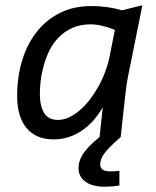

<svg xmlns="http://www.w3.org/2000/svg" viewBox="-20 -519 590 727"><path d="M432.1 183.1Q419.9 185.5 404.5 186.8Q389.2 188 377 188Q350.6 188 331.8 182.4Q313 176.8 301 167.2Q289.1 157.7 283.2 145Q277.3 132.3 277.3 118.2Q277.3 106 280.5 93.8Q283.7 81.5 292.2 67.4Q300.8 53.2 316.2 36.9Q331.5 20.5 356.9 0L369.1 -112.8Q335.4 -54.2 287.4 -22.7Q239.3 8.8 183.1 8.8Q147.9 8.8 121.8 -2.9Q95.7 -14.6 78.6 -36.4Q61.5 -58.1 53.2 -88.4Q44.9 -118.7 44.9 -155.8Q44.9 -226.1 63.2 -287.8Q81.5 -349.6 117.2 -396Q152.8 -442.4 205.3 -469.2Q257.8 -496.1 326.2 -496.1Q357.9 -496.1 386.7 -491.9Q415.5 -487.8 441.9 -480L519 -499L463.9 -225.1Q461.9 -215.8 459.7 -200.7Q457.5 -185.5 454.6 -159.9Q451.7 -134.3 447.3 -95.5Q442.9 -56.6 437 0Q412.6 21 397.5 36.4Q382.3 51.8 373.8 63.7Q365.2 75.7 362.3 85.4Q359.4 95.2 359.4 105Q359.4 114.7 367.4 122.3Q375.5 129.9 397.9 129.9Q404.8 129.9 414.3 129.4Q423.8 128.9 432.1 127.9ZM130.9 -164.1Q130.9 -117.7 147 -91.3Q163.1 -64.9 199.2 -64.9Q220.2 -64.9 241.2 -74.7Q262.2 -84.5 282.2 -101.6Q302.2 -118.7 320.1 -141.8Q337.9 -165 352.8 -191.7Q367.7 -218.3 378.4 -247.3Q389.2 -276.4 395 -305.2L415 -405.8Q392.1 -415.5 367.9 -421.1Q343.8 -426.8 323.2 -426.8Q283.2 -426.8 253.4 -413.1Q223.6 -399.4 202.1 -377.4Q180.7 -355.5 167 -327.4Q153.3 -299.3 145.3 -270Q137.2 -240.7 134 -212.9Q130.9 -185.1 130.9 -164.1Z"/></svg>

Font: Code New Roman
Style: Italic
Weight: 400
Italic angle: -11°
Monospace: yes
Designer: Sam Radian
Foundry: Code New Roman
Version: Version 1.508 October 19, 2014